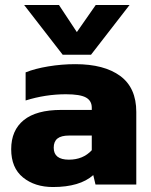

<svg xmlns="http://www.w3.org/2000/svg" viewBox="-20 -742 608 772"><path d="M77 -722H217L289 -613L365 -722H501L346 -522H232ZM25 -142Q25 -218 75.5 -259Q126 -300 226 -300H349V-309Q349 -337 325.5 -350Q302 -363 245 -363Q163 -363 83 -338V-451Q120 -466 174 -475Q228 -484 283 -484Q399 -484 463.5 -436.5Q528 -389 528 -292V0H364L355 -38Q301 10 193 10Q120 10 72.5 -28.5Q25 -67 25 -142ZM349 -138V-197H258Q226 -197 211 -185Q196 -173 196 -148Q196 -100 257 -100Q314 -100 349 -138Z"/></svg>

Font: Kanit Bold
Style: Regular
Weight: 700
Designer: Katatrad Team
Foundry: CadsonDemak
Version: Version 1.000